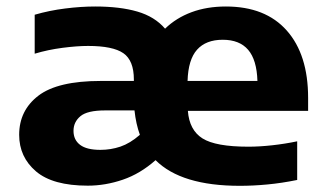

<svg xmlns="http://www.w3.org/2000/svg" viewBox="-20 -576 1028 606"><path d="M257 10Q146.5 10 93.5 -35.2Q40.5 -80.5 40.5 -150.5Q40.5 -227.5 101.2 -274Q162 -320.5 298 -320.5H402.5V-325Q402.5 -385 369.5 -408Q336.5 -431 258 -431Q223 -431 177 -425Q131 -419 89.5 -406.5V-529.5Q136 -543 185.8 -549.2Q235.5 -555.5 280.5 -555.5Q358.5 -555.5 413.5 -539.5Q468.5 -523.5 501 -485.5Q536 -519.5 584.5 -537.5Q633 -555.5 693 -555.5Q818 -555.5 885.2 -479.5Q952.5 -403.5 952.5 -267V-226H573Q577.5 -165.5 619 -139.2Q660.5 -113 764 -113Q799 -113 839.5 -117.5Q880 -122 918 -130V-8Q869 2 824 6.2Q779 10.5 737 10.5Q552 10.5 471 -70.5Q422.5 -27.5 367.5 -8.8Q312.5 10 257 10ZM683 -450.5Q630 -450.5 602 -419.2Q574 -388 572 -320.5H792.5Q790.5 -387 763.2 -418.8Q736 -450.5 683 -450.5ZM297 -103Q329.5 -103 360 -113.2Q390.5 -123.5 421.5 -150.5Q409 -185 404.5 -227.5H312Q255.5 -227.5 233.8 -209.2Q212 -191 212 -163Q212 -134.5 232.8 -118.8Q253.5 -103 297 -103Z"/></svg>

Font: Encode Sans Expanded Expanded
Style: Bold
Weight: 700
Width: 7
Designer: Multiple Designers
Foundry: Impallari Type
Version: Version 3.000; ttfautohint (v1.8.3) -l 8 -r 50 -G 200 -x 14 